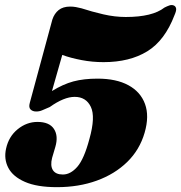

<svg xmlns="http://www.w3.org/2000/svg" viewBox="-20 -738 730 774"><path d="M4.5 -139Q15 -187.5 51.2 -217Q87.5 -246.5 131 -246.5Q179 -246.5 197.5 -218.2Q216 -190 203 -145.5L190 -101.5Q182 -70 193.2 -52.2Q204.5 -34.5 233.5 -34.5Q264.5 -34.5 291.8 -65.8Q319 -97 340.5 -178Q365.5 -267 346.2 -307.2Q327 -347.5 281 -347.5Q238 -347.5 180.5 -306.5Q160.5 -298 149.5 -293.2Q138.5 -288.5 126 -288.5Q111.5 -288.5 103.2 -296.8Q95 -305 100 -323L191 -659Q199 -683.5 216.5 -697.5Q234 -711.5 263 -711.5Q274.5 -711.5 286 -709.5Q297.5 -707.5 308.5 -704.5Q350 -691 396.5 -680.2Q443 -669.5 487 -669.5Q594.5 -669.5 643 -707.5Q653.5 -713 663.2 -716.2Q673 -719.5 681.5 -715.5Q688.5 -712 690 -703.5Q691.5 -695 683.5 -677Q644.5 -574.5 573.5 -531Q502.5 -487.5 397.5 -487.5Q352 -487.5 308.8 -495.8Q265.5 -504 231 -516.5L189.5 -371Q234 -398.5 275.8 -409.8Q317.5 -421 373.5 -421Q448.5 -421 497.5 -394.5Q546.5 -368 564.5 -319Q582.5 -270 563 -203Q543 -134 492.8 -85Q442.5 -36 370 -9.8Q297.5 16.5 209.5 16.5Q129 16.5 80.5 -4.8Q32 -26 13.5 -61.5Q-5 -97 4.5 -139Z"/></svg>

Font: Fraunces 9pt S000 Black
Style: Italic
Weight: 900
Italic angle: -16°
Version: Version 1.000; ttfautohint (v1.8.3)